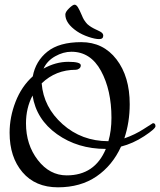

<svg xmlns="http://www.w3.org/2000/svg" viewBox="-20 -790 684 820"><path d="M21 -223Q21 -290 46.5 -355.5Q72 -421 120 -464Q132 -529 182.5 -569.5Q233 -610 327 -610Q421 -610 477.5 -536.5Q534 -463 534 -345Q534 -268 511 -199Q557 -215 594.5 -239.5Q632 -264 633 -264Q644 -264 644 -251Q644 -240 596 -208.5Q548 -177 497 -164Q460 -83 392 -36.5Q324 10 227.5 10Q131 10 76 -54.5Q21 -119 21 -223ZM443 -187Q456 -232 456 -287Q456 -405 411.5 -487Q367 -569 285 -569Q250 -569 215.5 -549.5Q181 -530 166 -497Q218 -526 271.5 -526Q325 -526 325 -511Q325 -502 318 -497Q311 -492 304 -492Q218 -492 158 -434Q166 -332 247.5 -259.5Q329 -187 443 -187ZM265 -41Q385 -41 432 -154Q312 -154 223.5 -217Q135 -280 119 -382Q91 -329 91 -263Q91 -172 141.5 -106.5Q192 -41 265 -41ZM398 -660 408 -655Q421 -648 421 -638Q421 -623 403.5 -623Q386 -623 358 -632.5Q330 -642 309 -656Q259 -690 259 -728Q259 -739 275 -754.5Q291 -770 298.5 -770Q306 -770 313 -758.5Q320 -747 327.5 -729Q335 -711 339 -705Q343 -699 346.5 -694.5Q350 -690 353 -687Q356 -684 361 -680.5Q366 -677 369 -675Q372 -673 378.5 -669.5Q385 -666 387.5 -665Q390 -664 398 -660Z"/></svg>

Font: Cookie
Style: Regular
Weight: 400
Designer: Ania Kruk
Foundry: Ania Kruk
Version: Version 1.004